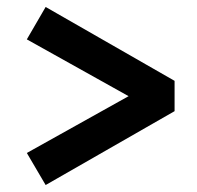

<svg xmlns="http://www.w3.org/2000/svg" viewBox="-20 -529 565 551"><path d="M111 2 57 -90 349 -253 57 -416 111 -509 481 -297V-210Z"/></svg>

Font: Readex Pro Medium
Style: Regular
Weight: 500
Designer: Bonnie Shaver-Troup, Thomas Jockin
Foundry: Lexend
Version: Version 1.204; ttfautohint (v1.8.4.7-5d5b)